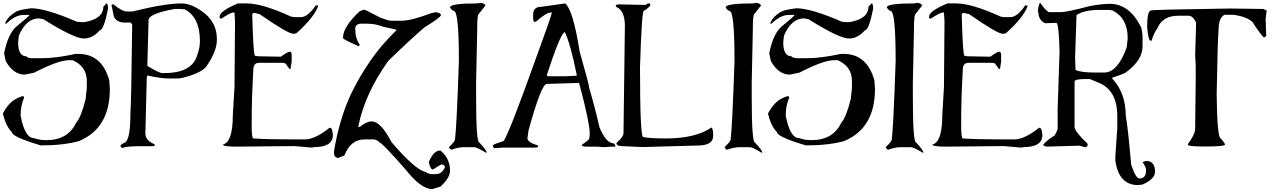

<svg xmlns="http://www.w3.org/2000/svg" viewBox="-20 -1023 8952 1351"><path d="M728.5 -999Q740.2 -999 740.2 -961.9Q710 -809.6 681.6 -809.6Q631.8 -752 570.3 -752Q502 -752 287.1 -886.7L257.8 -893.6H253.9Q164.1 -893.6 112.3 -771.5L107.4 -724.6Q107.4 -627 166 -627Q166 -618.2 199.2 -613.3H270.5Q373 -613.3 511.7 -643.6H532.2Q697.3 -643.6 749 -457L752.9 -396.5Q752.9 -121.1 536.1 -30.3Q426.8 0 266.6 0Q62.5 -60.5 62.5 -94.7Q22.5 -132.8 0 -223.6Q43 -307.6 107.4 -335L133.8 -345.7H141.6Q149.4 -345.7 149.4 -335Q125 -281.2 125 -210Q154.3 -50.8 220.7 -50.8Q257.8 -37.1 299.8 -37.1H307.6Q458 -37.1 515.6 -159.2Q551.8 -200.2 583 -328.1L590.8 -403.3V-454.1Q590.8 -554.7 491.2 -599.6H465.8Q390.6 -599.6 220.7 -511.7L154.3 -498Q74.2 -498 20.5 -592.8L8.8 -647.5Q35.2 -780.3 91.8 -833Q187.5 -911.1 187.5 -918H145.5Q88.9 -918 24.4 -856.4H16.6V-860.4Q35.2 -909.2 99.6 -944.3Q124 -955.1 199.2 -964.8Q302.7 -964.8 520.5 -870.1L553.7 -867.2H574.2Q707 -890.6 707 -975.6Z M1257.8 -999Q1334 -999 1426.8 -923.8Q1505.9 -852.5 1505.9 -751V-740.2Q1505.9 -662.1 1429.7 -551.8Q1385.7 -504.9 1257.8 -473.6L1231.4 -470.7H1168Q1114.3 -470.7 1019.5 -491.2H1016.6L1012.7 -480.5L1002.9 -84Q1002.9 -35.2 1065.4 -8.8L1069.3 -4.9V2L1052.7 5.9H940.4Q847.7 8.8 843.8 19.5Q829.1 12.7 828.1 5.9V2Q828.1 -5.9 863.3 -22.5Q897.5 -52.7 897.5 -221.7Q903.3 -282.2 910.2 -849.6L900.4 -864.3H857.4Q801.8 -864.3 781.2 -906.2L764.6 -988.3L767.6 -992.2H778.3Q839.8 -942.4 871.1 -942.4H913.1Q1140.6 -999 1257.8 -999ZM1016.6 -559.6Q1098.6 -508.8 1122.1 -508.8H1135.7Q1337.9 -508.8 1370.1 -643.6Q1386.7 -686.5 1386.7 -733.4Q1386.7 -901.4 1280.3 -957L1248 -960H1208Q1025.4 -925.8 1025.4 -881.8Z M1713.9 -999Q1826.2 -999 2028.3 -906.2L2052.7 -902.3H2096.7Q2145.5 -902.3 2201.2 -984.4H2217.8V-977.5Q2186.5 -896.5 2064.5 -788.1L2043.9 -785.2Q2005.9 -785.2 1806.6 -923.8L1771.5 -931.6H1762.7L1754.9 -923.8V-917Q1762.7 -630.9 1774.4 -630.9L1794.9 -627L1956.1 -624Q2003.9 -659.2 2020.5 -659.2Q2032.2 -656.2 2032.2 -638.7V-588.9L2024.4 -538.1H2016.6L1988.3 -577.1L1971.7 -581.1H1803.7Q1762.7 -581.1 1762.7 -534.2Q1751 -335.9 1751 -163.1V-141.6Q1751 -48.8 1762.7 -48.8Q1862.3 -42 2048.8 -42H2133.8Q2206.1 -48.8 2298.8 -124H2301.8Q2319.3 -124 2322.3 -73.2Q2322.3 11.7 2193.4 11.7L2173.8 15.6L2052.7 4.9L1646.5 8.8Q1548.8 8.8 1548.8 -5.9Q1618.2 -23.4 1618.2 -212.9L1629.9 -409.2L1633.8 -874L1629.9 -934.6H1618.2Q1603.5 -934.6 1537.1 -891.6L1525.4 -895.5V-906.2Q1525.4 -945.3 1654.3 -999Z M2541 -955.1Q2549.8 -955.1 2655.3 -899.4Q2712.9 -877 2731.4 -877H2804.7Q2873 -877 3015.6 -930.7L3047.9 -937.5Q3083 -930.7 3083 -916Q3075.2 -896.5 2967.8 -831.1Q2885.7 -762.7 2712.9 -595.7Q2547.9 -365.2 2502 -136.7V-129.9H2511.7Q2559.6 -168.9 2594.7 -168.9Q2659.2 -168.9 2734.4 -23.4Q2898.4 168.9 2974.6 187.5Q2999 202.1 3015.6 202.1H3047.9Q3089.8 202.1 3111.3 152.3Q3109.4 142.6 3095.7 134.8H3083L3025.4 169.9Q3008.8 169.9 2997.1 117.2Q3031.2 36.1 3076.2 36.1H3079.1Q3146.5 90.8 3146.5 177.7Q3146.5 229.5 3079.1 290L3021.5 307.6Q2942.4 307.6 2834 169.9Q2665 -23.4 2645.5 -23.4Q2645.5 -32.2 2614.3 -42H2543.9Q2447.3 -42 2403.3 71.3L2358.4 88.9Q2330.1 83 2330.1 56.6V40Q2369.1 -187.5 2448.2 -358.4Q2532.2 -533.2 2652.3 -683.6Q2723.6 -767.6 2770.5 -810.5Q2770.5 -816.4 2674.8 -835Q2626 -856.4 2556.6 -856.4H2518.6Q2479.5 -853.5 2479.5 -821.3Q2479.5 -752 2511.7 -708L2504.9 -697.3Q2400.4 -743.2 2393.6 -753.9V-757.8Q2393.6 -835 2511.7 -944.3Z M3365.2 -1002.9Q3386.7 -999 3396.5 -985.4L3345.7 -920.9Q3337.9 -899.4 3337.9 -827.1V-816.4L3330.1 -443.4V-332Q3330.1 -19.5 3353.5 -19.5Q3404.3 34.2 3404.3 51.8H3400.4Q3335 12.7 3318.4 12.7H3244.1Q3205.1 12.7 3158.2 30.3Q3147.5 30.3 3138.7 12.7Q3181.6 -28.3 3181.6 -41Q3193.4 -132.8 3209 -593.8Q3209 -945.3 3173.8 -945.3Q3157.2 -952.1 3146.5 -970.7Q3146.5 -999 3337.9 -999Z M3958 -999Q4013.7 -948.2 4058.6 -660.2Q4126 -424.8 4126 -404.3Q4169.9 -253.9 4198.2 -127Q4245.1 -14.6 4297.9 -14.6L4309.6 -1V8.8H4277.3L4233.4 12.7L4181.6 8.8H4106.4Q4077.1 8.8 4074.2 -1V-3.9Q4126 -40 4126 -47.9L4129.9 -75.2V-79.1Q4129.9 -159.2 4054.7 -439.5L3827.1 -432.6Q3789.1 -432.6 3699.2 -106.4L3691.4 -51.8Q3691.4 -20.5 3762.7 -1L3767.6 8.8L3754.9 15.6H3524.4L3456.1 19.5L3448.2 5.9V-1Q3457 -9.8 3524.4 -31.2Q3568.4 -100.6 3747.1 -601.6Q3863.3 -918.9 3863.3 -934.6H3854.5Q3823.2 -934.6 3751 -870.1H3735.4L3731.4 -893.6V-920.9Q3731.4 -975.6 3791 -975.6ZM3827.1 -493.2 3835 -486.3H3958L4038.1 -490.2V-496.1Q3995.1 -710.9 3955.1 -795.9H3951.2Q3918.9 -775.4 3827.1 -493.2Z M4539.1 -999H4549.8L4555.7 -992.2V-985.4Q4545.9 -967.8 4509.8 -946.3Q4496.1 -946.3 4483.4 -551.8Q4483.4 -58.6 4505.9 -58.6Q4553.7 -48.8 4665 -48.8Q4873 -48.8 4985.4 -125H4988.3Q4998 -108.4 4998 -80.1V-66.4Q4998 1 4888.7 1L4500 11.7L4350.6 4.9Q4317.4 2.9 4317.4 -16.6Q4367.2 -60.5 4367.2 -85.9L4377 -840.8Q4377 -933.6 4330.1 -967.8Q4320.3 -967.8 4313.5 -981.4V-988.3L4334 -992.2L4522.5 -988.3Z M5304.7 -1002.9Q5326.2 -999 5335.9 -985.4L5285.2 -920.9Q5277.3 -899.4 5277.3 -827.1V-816.4L5269.5 -443.4V-332Q5269.5 -19.5 5293 -19.5Q5343.8 34.2 5343.8 51.8H5339.8Q5274.4 12.7 5257.8 12.7H5183.6Q5144.5 12.7 5097.7 30.3Q5086.9 30.3 5078.1 12.7Q5121.1 -28.3 5121.1 -41Q5132.8 -132.8 5148.4 -593.8Q5148.4 -945.3 5113.3 -945.3Q5096.7 -952.1 5085.9 -970.7Q5085.9 -999 5277.3 -999Z M6112.3 -999Q6124 -999 6124 -961.9Q6093.8 -809.6 6065.4 -809.6Q6015.6 -752 5954.1 -752Q5885.7 -752 5670.9 -886.7L5641.6 -893.6H5637.7Q5547.9 -893.6 5496.1 -771.5L5491.2 -724.6Q5491.2 -627 5549.8 -627Q5549.8 -618.2 5583 -613.3H5654.3Q5756.8 -613.3 5895.5 -643.6H5916Q6081.1 -643.6 6132.8 -457L6136.7 -396.5Q6136.7 -121.1 5919.9 -30.3Q5810.5 0 5650.4 0Q5446.3 -60.5 5446.3 -94.7Q5406.2 -132.8 5383.8 -223.6Q5426.8 -307.6 5491.2 -335L5517.6 -345.7H5525.4Q5533.2 -345.7 5533.2 -335Q5508.8 -281.2 5508.8 -210Q5538.1 -50.8 5604.5 -50.8Q5641.6 -37.1 5683.6 -37.1H5691.4Q5841.8 -37.1 5899.4 -159.2Q5935.5 -200.2 5966.8 -328.1L5974.6 -403.3V-454.1Q5974.6 -554.7 5875 -599.6H5849.6Q5774.4 -599.6 5604.5 -511.7L5538.1 -498Q5458 -498 5404.3 -592.8L5392.6 -647.5Q5418.9 -780.3 5475.6 -833Q5571.3 -911.1 5571.3 -918H5529.3Q5472.7 -918 5408.2 -856.4H5400.4V-860.4Q5418.9 -909.2 5483.4 -944.3Q5507.8 -955.1 5583 -964.8Q5686.5 -964.8 5904.3 -870.1L5937.5 -867.2H5958Q6090.8 -890.6 6090.8 -975.6Z M6438.5 -1002.9Q6460 -999 6469.7 -985.4L6418.9 -920.9Q6411.1 -899.4 6411.1 -827.1V-816.4L6403.3 -443.4V-332Q6403.3 -19.5 6426.8 -19.5Q6477.5 34.2 6477.5 51.8H6473.6Q6408.2 12.7 6391.6 12.7H6317.4Q6278.3 12.7 6231.4 30.3Q6220.7 30.3 6211.9 12.7Q6254.9 -28.3 6254.9 -41Q6266.6 -132.8 6282.2 -593.8Q6282.2 -945.3 6247.1 -945.3Q6230.5 -952.1 6219.7 -970.7Q6219.7 -999 6411.1 -999Z M6706.1 -999Q6818.4 -999 7020.5 -906.2L7044.9 -902.3H7088.9Q7137.7 -902.3 7193.4 -984.4H7210V-977.5Q7178.7 -896.5 7056.6 -788.1L7036.1 -785.2Q6998 -785.2 6798.8 -923.8L6763.7 -931.6H6754.9L6747.1 -923.8V-917Q6754.9 -630.9 6766.6 -630.9L6787.1 -627L6948.2 -624Q6996.1 -659.2 7012.7 -659.2Q7024.4 -656.2 7024.4 -638.7V-588.9L7016.6 -538.1H7008.8L6980.5 -577.1L6963.9 -581.1H6795.9Q6754.9 -581.1 6754.9 -534.2Q6743.2 -335.9 6743.2 -163.1V-141.6Q6743.2 -48.8 6754.9 -48.8Q6854.5 -42 7041 -42H7126Q7198.2 -48.8 7291 -124H7293.9Q7311.5 -124 7314.5 -73.2Q7314.5 11.7 7185.5 11.7L7166 15.6L7044.9 4.9L6638.7 8.8Q6541 8.8 6541 -5.9Q6610.4 -23.4 6610.4 -212.9L6622.1 -409.2L6626 -874L6622.1 -934.6H6610.4Q6595.7 -934.6 6529.3 -891.6L6517.6 -895.5V-906.2Q6517.6 -945.3 6646.5 -999Z M7299.8 -1002.9Q7331.1 -956.1 7359.4 -937.5H7446.3Q7484.4 -937.5 7653.3 -981.4Q7738.3 -996.1 7789.1 -996.1Q7927.7 -996.1 8009.8 -830.1Q8019.5 -793 8019.5 -753.9V-696.3Q8019.5 -599.6 7901.4 -512.7Q7877.9 -499 7806.6 -476.6V-469.7Q7901.4 -369.1 7901.4 -207Q7915 -140.6 7939.5 135.7Q7971.7 232.4 7996.1 232.4H8009.8Q8043.9 223.6 8043.9 178.7V168Q8043.9 154.3 8019.5 117.2L8043.9 109.4Q8107.4 109.4 8107.4 185.5Q8107.4 236.3 8019.5 275.4L7988.3 279.3Q7851.6 279.3 7828.1 106.4V77.1L7841.8 -124V-204.1Q7841.8 -394.5 7702.1 -444.3L7649.4 -466.8H7614.3Q7541 -466.8 7541 -448.2V-127Q7548.8 -90.8 7631.8 -12.7V-4.9H7634.8Q7629.9 12.7 7614.3 12.7L7575.2 2L7341.8 8.8Q7320.3 2 7320.3 -4.9Q7354.5 -43 7401.4 -70.3Q7421.9 -106.4 7421.9 -117.2V-250L7435.5 -660.2Q7430.7 -862.3 7412.1 -862.3L7334 -859.4Q7286.1 -881.8 7286.1 -941.4H7282.2Q7290 -1002.9 7299.8 -1002.9ZM7554.7 -917 7544.9 -614.3 7547.9 -531.2Q7584 -512.7 7680.7 -512.7H7751Q7843.8 -512.7 7908.2 -689.5L7915 -753.9Q7915 -894.5 7810.5 -948.2L7789.1 -953.1H7712.9Q7608.4 -953.1 7554.7 -917Z M8624 -962.9H8648.4L8869.1 -960L8892.6 -949.2L8885.7 -888.7L8889.6 -769.5L8876 -759.8H8872.1Q8848.6 -782.2 8793 -868.2Q8752.9 -905.3 8662.1 -918.9H8596.7Q8554.7 -899.4 8554.7 -814.5Q8547.9 -753.9 8541 -360.4Q8543.9 -46.9 8572.3 -46.9Q8599.6 -13.7 8599.6 -5.9Q8599.6 7.8 8458 7.8H8448.2Q8337.9 7.8 8337.9 -5.9V-8.8Q8389.6 -76.2 8389.6 -120.1L8393.6 -452.1V-560.5L8389.6 -634.8L8396.5 -864.3Q8373 -912.1 8344.7 -912.1H8269.5Q8160.2 -912.1 8124 -824.2Q8098.6 -791 8083 -736.3H8076.2Q8060.5 -736.3 8051.8 -831.1Q8051.8 -949.2 8079.1 -949.2Q8079.1 -955.1 8624 -962.9Z"/></svg>

Font: EG Dragon Caps 
Style: Regular
Weight: 400
Designer: Bill Roach / W.K. Roach
Version: Version 1.00 April 18, 2012, initial release